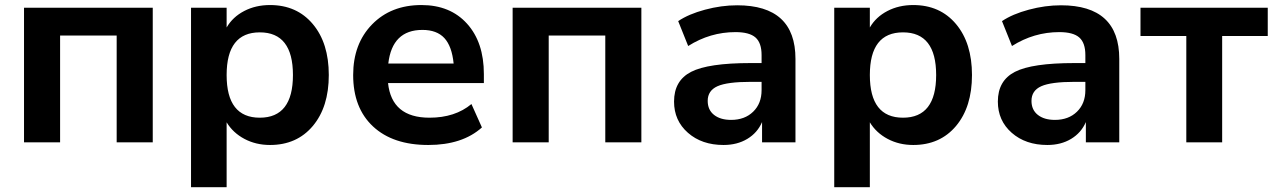

<svg xmlns="http://www.w3.org/2000/svg" viewBox="-20 -570 5105 769"><path d="M76.2 0V-539.1H591.8V0H447.3V-427.7H220.7V0Z M1061.5 -549.8Q1168.9 -549.8 1232.9 -473.6Q1296.9 -397.5 1296.9 -269.5Q1296.9 -141.6 1232.9 -65.4Q1168.9 10.7 1061.5 10.7Q1004.9 10.7 959 -13.7Q913.1 -38.1 887.7 -80.1V179.7H745.1V-539.1H887.7V-460Q912.1 -502 958 -525.9Q1003.9 -549.8 1061.5 -549.8ZM1020.5 -440.4Q887.7 -440.4 887.7 -269.5Q887.7 -98.6 1020.5 -98.6Q1153.3 -98.6 1153.3 -269.5Q1153.3 -440.4 1020.5 -440.4Z M1695.3 10.7Q1553.7 10.7 1474.1 -63.5Q1394.5 -137.7 1394.5 -269.5Q1394.5 -394.5 1470.2 -472.2Q1545.9 -549.8 1668 -549.8Q1783.2 -549.8 1850.6 -475.1Q1918 -400.4 1918 -273.4V-237.3H1534.2Q1548.8 -98.6 1700.2 -98.6Q1802.7 -98.6 1868.2 -153.3L1910.2 -59.6Q1832 10.7 1695.3 10.7ZM1535.2 -315.4H1796.9Q1790 -384.8 1759.8 -417.5Q1729.5 -450.2 1671.9 -450.2Q1550.8 -450.2 1535.2 -315.4Z M2033.2 0V-539.1H2548.8V0H2404.3V-427.7H2177.7V0Z M2877.9 10.7Q2791 10.7 2735.4 -38.1Q2679.7 -86.9 2679.7 -163.1Q2679.7 -247.1 2748 -282.2Q2816.4 -317.4 2986.3 -317.4H3030.3V-349.6Q3030.3 -398.4 3005.9 -419.9Q2981.4 -441.4 2925.8 -441.4Q2824.2 -441.4 2736.3 -385.7L2696.3 -485.4Q2738.3 -513.7 2803.7 -531.2Q2869.1 -548.8 2932.6 -548.8Q3166 -548.8 3166 -334V0H3032.2V-81.1Q3013.7 -38.1 2973.1 -13.7Q2932.6 10.7 2877.9 10.7ZM2814.5 -166Q2814.5 -129.9 2839.8 -109.9Q2865.2 -89.8 2908.2 -89.8Q2962.9 -89.8 2996.6 -122.6Q3030.3 -155.3 3030.3 -209V-242.2H2987.3Q2892.6 -242.2 2853.5 -224.6Q2814.5 -207 2814.5 -166Z M3637.7 -549.8Q3745.1 -549.8 3809.1 -473.6Q3873 -397.5 3873 -269.5Q3873 -141.6 3809.1 -65.4Q3745.1 10.7 3637.7 10.7Q3581.1 10.7 3535.2 -13.7Q3489.3 -38.1 3463.9 -80.1V179.7H3321.3V-539.1H3463.9V-460Q3488.3 -502 3534.2 -525.9Q3580.1 -549.8 3637.7 -549.8ZM3596.7 -440.4Q3463.9 -440.4 3463.9 -269.5Q3463.9 -98.6 3596.7 -98.6Q3729.5 -98.6 3729.5 -269.5Q3729.5 -440.4 3596.7 -440.4Z M4174.8 10.7Q4087.9 10.7 4032.2 -38.1Q3976.6 -86.9 3976.6 -163.1Q3976.6 -247.1 4044.9 -282.2Q4113.3 -317.4 4283.2 -317.4H4327.1V-349.6Q4327.1 -398.4 4302.7 -419.9Q4278.3 -441.4 4222.7 -441.4Q4121.1 -441.4 4033.2 -385.7L3993.2 -485.4Q4035.2 -513.7 4100.6 -531.2Q4166 -548.8 4229.5 -548.8Q4462.9 -548.8 4462.9 -334V0H4329.1V-81.1Q4310.5 -38.1 4270 -13.7Q4229.5 10.7 4174.8 10.7ZM4111.3 -166Q4111.3 -129.9 4136.7 -109.9Q4162.1 -89.8 4205.1 -89.8Q4259.8 -89.8 4293.5 -122.6Q4327.1 -155.3 4327.1 -209V-242.2H4284.2Q4189.5 -242.2 4150.4 -224.6Q4111.3 -207 4111.3 -166Z M4731.4 0V-425.8H4547.9V-539.1H5057.6V-425.8H4875V0Z"/></svg>

Font: Min Sans Bold
Style: Regular
Weight: 700
Designer: Jinseong-Kim, NotoSansCJK, Nunito
Foundry: Jinseong-Kim
Version: Version 1.400;Glyphs 3.1.2 (3151)